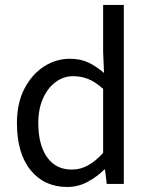

<svg xmlns="http://www.w3.org/2000/svg" viewBox="-20 -732 595 764"><path d="M247.6 12Q156.5 12 101.9 -54.7Q47.4 -121.4 47.4 -242.4Q47.4 -321.3 76.9 -378.5Q106.4 -435.7 154.3 -466.9Q202.3 -498.1 257.7 -498.1Q300.6 -498.1 331.5 -483.3Q362.4 -468.6 393.9 -441.8L390.4 -525.2V-712.4H472.7V0H404.8L397.8 -57.4H395.1Q366.9 -29.2 329.1 -8.6Q291.3 12 247.6 12ZM265.8 -57.2Q299.7 -57.2 330 -73.9Q360.4 -90.5 390.4 -123.6V-378.3Q359.6 -406.2 330.9 -417.6Q302.2 -428.9 271.9 -428.9Q233 -428.9 201.5 -405.7Q170.1 -382.5 151.2 -340.5Q132.4 -298.5 132.4 -243.2Q132.4 -155.9 167.2 -106.6Q202.1 -57.2 265.8 -57.2Z"/></svg>

Font: Source Sans Variable
Style: Regular
Weight: 200
Designer: Paul D. Hunt
Foundry: Adobe Systems Incorporated
Version: Version 3.006;hotconv 1.0.111;makeotfexe 2.5.65597